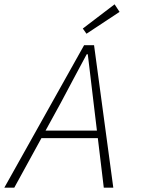

<svg xmlns="http://www.w3.org/2000/svg" viewBox="-32 -868 652 888"><path d="M-12 0 357 -659H403L492 0H448L401 -391Q394 -446 387.5 -504.5Q381 -563 374 -617H369Q338 -560 309.5 -506Q281 -452 250 -394L34 0ZM146 -229 156 -264H439L435 -229ZM368 -712 351 -736 498 -848 521 -813Z"/></svg>

Font: Source Code Pro ExtraLight Light
Style: Italic
Weight: 300
Italic angle: -11°
Monospace: yes
Version: Version 1.016;hotconv 1.0.116;makeotfexe 2.5.65601